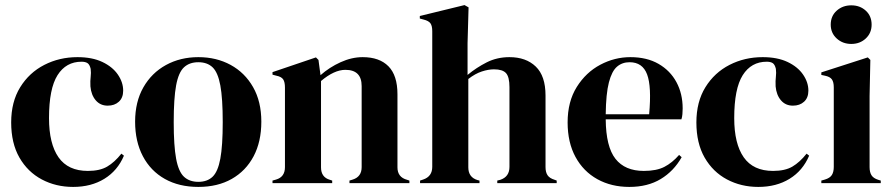

<svg xmlns="http://www.w3.org/2000/svg" viewBox="-20 -721 3512 756"><path d="M268 15Q200 15 144.5 -14.5Q89 -44 56.5 -100.5Q24 -157 24 -239Q24 -320 59.5 -377.5Q95 -435 154.5 -465.5Q214 -496 285 -496Q343 -496 383 -477Q423 -458 444 -427.5Q465 -397 465 -364Q465 -336 448 -320.5Q431 -305 404 -305Q375 -305 357 -326Q339 -347 336 -381Q335 -403 337 -418.5Q339 -434 337 -450Q333 -467 324.5 -472.5Q316 -478 301 -478Q240 -478 206.5 -425Q173 -372 173 -256Q173 -155 210.5 -101.5Q248 -48 326 -48Q373 -48 402 -65Q431 -82 458 -116L468 -108Q443 -49 391 -17Q339 15 268 15Z M761 15Q685 15 629 -16.5Q573 -48 542.5 -106Q512 -164 512 -242Q512 -320 544.5 -377Q577 -434 633.5 -465Q690 -496 761 -496Q832 -496 888 -465.5Q944 -435 976.5 -378Q1009 -321 1009 -242Q1009 -163 978.5 -105.5Q948 -48 892.5 -16.5Q837 15 761 15ZM761 -5Q796 -5 817 -25Q838 -45 847.5 -96Q857 -147 857 -240Q857 -334 847.5 -385Q838 -436 817 -456Q796 -476 761 -476Q726 -476 704.5 -456Q683 -436 673.5 -385Q664 -334 664 -240Q664 -147 673.5 -96Q683 -45 704.5 -25Q726 -5 761 -5Z M1053 0V-10L1067 -14Q1102 -24 1102 -63V-376Q1102 -398 1095 -408.5Q1088 -419 1068 -423L1053 -427V-437L1224 -495L1234 -485L1242 -425Q1277 -456 1321 -476Q1365 -496 1408 -496Q1474 -496 1509.5 -460Q1545 -424 1545 -350V-62Q1545 -23 1583 -13L1592 -10V0H1356V-10L1369 -14Q1404 -25 1404 -63V-382Q1404 -446 1340 -446Q1296 -446 1244 -402V-62Q1244 -23 1279 -13L1288 -10V0Z M1634 0V-10L1646 -14Q1682 -26 1682 -64V-598Q1682 -619 1675 -629Q1668 -639 1648 -644L1633 -648V-658L1809 -701L1825 -692L1821 -551V-426Q1856 -455 1896.5 -475.5Q1937 -496 1986 -496Q2051 -496 2089.5 -459Q2128 -422 2128 -345V-63Q2128 -43 2136 -31Q2144 -19 2164 -13L2172 -10V0H1938V-10L1950 -13Q1986 -25 1986 -64V-378Q1986 -418 1972.5 -433Q1959 -448 1925 -448Q1903 -448 1877 -439.5Q1851 -431 1824 -410V-62Q1824 -23 1860 -12L1868 -10V0Z M2462 -496Q2527 -496 2573 -469.5Q2619 -443 2643.5 -397.5Q2668 -352 2668 -294Q2668 -283 2667 -271.5Q2666 -260 2663 -251H2365Q2366 -143 2403.5 -95.5Q2441 -48 2515 -48Q2565 -48 2596 -64Q2627 -80 2654 -111L2664 -102Q2633 -47 2581.5 -16Q2530 15 2458 15Q2387 15 2332 -15.5Q2277 -46 2246 -103Q2215 -160 2215 -239Q2215 -321 2251 -378.5Q2287 -436 2343.5 -466Q2400 -496 2462 -496ZM2459 -476Q2430 -476 2409.5 -458.5Q2389 -441 2377.5 -396.5Q2366 -352 2365 -271H2536Q2546 -380 2528 -428Q2510 -476 2459 -476Z M2966 15Q2898 15 2842.5 -14.5Q2787 -44 2754.5 -100.5Q2722 -157 2722 -239Q2722 -320 2757.5 -377.5Q2793 -435 2852.5 -465.5Q2912 -496 2983 -496Q3041 -496 3081 -477Q3121 -458 3142 -427.5Q3163 -397 3163 -364Q3163 -336 3146 -320.5Q3129 -305 3102 -305Q3073 -305 3055 -326Q3037 -347 3034 -381Q3033 -403 3035 -418.5Q3037 -434 3035 -450Q3031 -467 3022.5 -472.5Q3014 -478 2999 -478Q2938 -478 2904.5 -425Q2871 -372 2871 -256Q2871 -155 2908.5 -101.5Q2946 -48 3024 -48Q3071 -48 3100 -65Q3129 -82 3156 -116L3166 -108Q3141 -49 3089 -17Q3037 15 2966 15Z M3332 -548Q3298 -548 3274.5 -569.5Q3251 -591 3251 -624Q3251 -658 3274.5 -679Q3298 -700 3332 -700Q3366 -700 3389 -679Q3412 -658 3412 -624Q3412 -591 3389 -569.5Q3366 -548 3332 -548ZM3214 0V-10L3228 -14Q3248 -20 3255.5 -32Q3263 -44 3263 -64V-377Q3263 -398 3255.5 -408.5Q3248 -419 3228 -423L3214 -426V-436L3397 -495L3407 -485L3404 -343V-63Q3404 -43 3411.5 -31Q3419 -19 3438 -13L3448 -10V0Z"/></svg>

Font: DeepMind Serif Display
Style: Regular
Weight: 400
Designer: Frank Grießhammer / Modifications: Colophon Foundry
Foundry: Colophon Foundry
Version: Version 5.003; ttfautohint (v1.8.2)